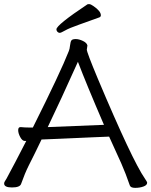

<svg xmlns="http://www.w3.org/2000/svg" viewBox="-21 -900 732 929"><path d="M607 -3Q588 -59 566 -109L507 -239L484 -238Q460 -237 423 -235.5Q386 -234 344.5 -232Q303 -230 265.5 -228.5Q228 -227 204.5 -226Q181 -225 180 -225Q164 -191 148 -159L118 -99Q99 -61 81 -10Q75 7 37 7Q-1 7 -1 -12Q-1 -18 3 -23.5Q7 -29 11 -36.5Q15 -44 24.5 -62Q34 -80 53.5 -116.5Q73 -153 106 -218H99Q87 -218 77 -236.5Q67 -255 67 -270Q67 -285 78 -285H80Q98 -283 119 -283H138Q273 -553 312 -653Q316 -662 318 -680.5Q320 -699 325 -705Q330 -711 345.5 -711Q361 -711 380 -702Q399 -693 402 -680L399 -660Q399 -647 452 -520Q619 -124 680 -36Q691 -20 691 -16Q691 -4 673 2.5Q655 9 633 9Q611 9 607 -3ZM210 -285 482 -296Q397 -493 356 -601Q273 -416 210 -285ZM252 -758Q252 -779 402 -879Q404 -880 411 -880Q418 -880 432 -870Q467 -846 467 -826Q467 -819 460 -816Q411 -798 362.5 -781Q314 -764 294 -752.5Q274 -741 268 -741Q262 -741 257 -746Q252 -751 252 -758Z"/></svg>

Font: LXGW WenKai TC
Style: Regular
Weight: 400
Designer: LXGW / Fontworks Inc.
Foundry: LXGW / Fontworks Inc.
Version: Version 1.330